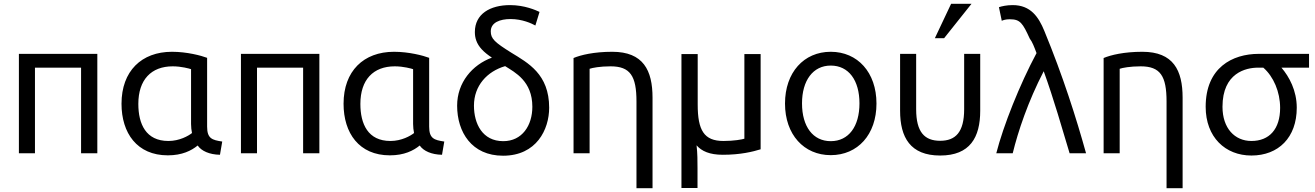

<svg xmlns="http://www.w3.org/2000/svg" viewBox="-20 -807 6961 1016"><path d="M495 -522H80V4H165V-449H409V4H495Z M991 -151C991 -134 993 -118 996 -103C977 -88 930 -61 871 -61C752 -61 712 -151 712 -257C712 -385 780 -456 894 -456C940 -456 982 -444 991 -441ZM1026 -37C1046 -8 1088 11 1144 12L1156 -58C1102 -66 1076 -74 1076 -137V-501C1044 -513 969 -533 890 -533C729 -533 623 -431 623 -258C623 -103 705 15 868 15C944 15 993 -10 1026 -37Z M1670 -522H1255V4H1340V-449H1584V4H1670Z M2166 -151C2166 -134 2168 -118 2171 -103C2152 -88 2105 -61 2046 -61C1927 -61 1887 -151 1887 -257C1887 -385 1955 -456 2069 -456C2115 -456 2157 -444 2166 -441ZM2201 -37C2221 -8 2263 11 2319 12L2331 -58C2277 -66 2251 -74 2251 -137V-501C2219 -513 2144 -533 2065 -533C1904 -533 1798 -431 1798 -258C1798 -103 1880 15 2043 15C2119 15 2168 -10 2201 -37Z M2681.7 -706.2C2744.2 -706.2 2793.7 -682.7 2813 -672L2835 -744C2816 -753 2756 -780 2679 -780C2573.6 -780 2492.8 -733.3 2492.8 -637.5C2492.8 -621.5 2495 -607.2 2500 -593C2512 -559 2539 -531 2583 -502C2479 -464 2399 -370 2399 -248C2399 -108 2476 17 2642 17C2819 17 2886 -122 2886 -237C2886 -415 2774 -474 2686 -528C2598 -583 2577 -602 2577 -641C2577 -688 2625.7 -706.2 2681.7 -706.2ZM2653 -457C2705 -424 2797 -378 2797 -242C2797 -143 2743 -60 2643 -60C2533 -60 2488 -152 2488 -248C2488 -353 2557 -429 2653 -457Z M3015 4H3100V-443C3114 -448 3155 -456 3211 -456C3315 -456 3348 -405 3348 -270V189H3433V-290C3433 -435 3384 -533 3220 -533C3123 -533 3053 -516 3015 -500Z M3805 12C3898 12 3963 -4 4005 -17V-521H3919V-73C3907 -69 3864 -61 3808 -61C3705 -61 3672 -118 3672 -254V-521H3586V188H3671V84C3671 47 3671 4 3666 -38C3693 -7 3735 12 3805 12Z M4528 -260C4528 -138 4471 -60 4376 -60C4282 -60 4224 -137 4224 -260C4224 -381 4282 -460 4376 -460C4471 -460 4528 -382 4528 -260ZM4618 -259C4618 -424 4518 -533 4376 -533C4234 -533 4134 -424 4134 -259C4134 -95 4234 14 4376 14C4519 14 4618 -95 4618 -259Z M4976 -605 5121 -787H5013L4927 -605ZM4955 16C5113 16 5167 -80 5167 -221V-522H5082V-229C5082 -107 5036 -62 4955 -62C4873 -62 4828 -107 4828 -229V-522H4743V-221C4743 -80 4797 16 4955 16Z M5503 -430C5555 -287 5602 -122 5640 4H5727C5675 -183 5605 -404 5506 -644C5476 -717 5434 -780 5339 -780C5307 -780 5281 -774 5266 -769L5281 -697C5290 -701 5303 -705 5321 -705C5322.3 -705 5323.6 -705 5324.9 -705C5378.6 -705 5391.9 -684.1 5429 -603C5443 -585 5453 -558 5465 -526C5376 -360 5289 -141 5252 4H5339C5367 -111 5420 -270 5503 -430Z M5820 4H5905V-443C5919 -448 5960 -456 6016 -456C6120 -456 6153 -405 6153 -270V189H6238V-290C6238 -435 6189 -533 6025 -533C5928 -533 5858 -516 5820 -500Z M6754 -236C6754 -124 6697 -61 6602 -61C6514 -61 6449 -128 6449 -242C6449 -422 6574 -449 6637 -449H6665C6719 -402 6754 -321 6754 -236ZM6842 -237C6842 -328 6802 -401 6761 -449H6907V-522H6641C6501 -522 6360 -449 6360 -242C6360 -81 6464 16 6602 16C6745 16 6842 -79 6842 -237Z"/></svg>

Font: Repo
Style: Regular
Weight: 400
Designer: Stefan Peev
Foundry: Context Ltd
Version: Version 0.000